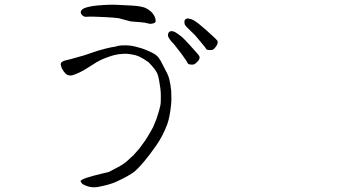

<svg xmlns="http://www.w3.org/2000/svg" viewBox="-20 -735 1540 812"><path d="M822.3 -565.4Q803.7 -588.9 789.1 -601.6Q776.4 -613.3 769 -621.1Q761.7 -628.9 760.7 -634.8Q758.8 -641.6 760.7 -648.4Q762.7 -653.3 767.6 -655.3Q772.5 -658.2 779.3 -656.2Q788.1 -655.3 798.8 -649.4Q811.5 -641.6 821.3 -633.8Q835.9 -622.1 854.5 -605.5Q898.4 -566.4 899.9 -561.5Q901.4 -556.6 899.9 -550.8Q898.4 -544.9 892.6 -537.1Q886.7 -529.3 881.8 -525.9Q877 -522.5 867.2 -523.4Q855.5 -523.4 853.5 -526.4Q853.5 -528.3 822.3 -565.4ZM747.1 -507.8Q720.7 -542 716.8 -546.9Q704.1 -559.6 698.2 -568.4Q692.4 -576.2 690.4 -583Q689.5 -588.9 692.4 -595.7Q694.3 -600.6 700.2 -602.5Q705.1 -604.5 711.9 -602.5Q719.7 -600.6 730.5 -592.8Q742.2 -585 752 -576.2Q765.6 -563.5 782.2 -544.9Q821.3 -502 823.2 -497.1Q825.2 -492.2 823.2 -486.3Q821.3 -480.5 814.5 -473.6Q807.6 -466.8 802.7 -463.9Q797.9 -460.9 786.6 -461.9Q775.4 -462.9 774.4 -466.8Q771.5 -474.6 747.1 -507.8ZM481.4 -658.2Q456.1 -661.1 425.3 -662.6Q394.5 -664.1 376 -664.6Q357.4 -665 347.7 -664.1Q337.9 -663.1 331.5 -667.5Q325.2 -671.9 322.8 -677.2Q320.3 -682.6 322.3 -687.5Q324.2 -692.4 330.1 -696.8Q335.9 -701.2 349.1 -704.6Q362.3 -708 376 -710Q389.6 -711.9 419.4 -713.9Q449.2 -715.8 471.7 -714.8Q494.1 -713.9 538.6 -711.4Q583 -709 600.6 -698.7Q618.2 -688.5 626.5 -677.2Q634.8 -666 636.7 -657.7Q638.7 -649.4 638.2 -644Q637.7 -638.7 626.5 -635.7Q615.2 -632.8 605 -636.2Q594.7 -639.6 574.2 -641.1Q553.7 -642.6 532.2 -644.5Q508.8 -651.4 481.4 -658.2ZM594.7 -141.6Q612.3 -168.9 627 -196.3Q631.8 -207 641.6 -231.4Q644.5 -239.3 652.3 -265.6Q658.2 -287.1 659.2 -294.9Q660.2 -302.7 660.2 -325.2Q660.2 -347.7 658.2 -361.3Q656.2 -377.9 653.3 -392.6Q649.4 -414.1 646.5 -420.9Q643.6 -428.7 635.7 -440.4Q633.8 -442.4 622.1 -457Q615.2 -464.8 608.4 -471.7Q600.6 -477.5 587.9 -485.4Q571.3 -495.1 563.5 -498Q553.7 -502 537.1 -504.9Q520.5 -507.8 507.8 -507.8Q501 -507.8 483.4 -505.9Q476.6 -504.9 462.9 -502Q451.2 -499 429.7 -491.2Q414.1 -485.4 400.4 -478.5Q390.6 -473.6 371.1 -460.9Q345.7 -445.3 336.9 -439.5Q329.1 -435.5 316.4 -428.7Q309.6 -425.8 300.8 -421.9Q295.9 -419.9 287.1 -417Q278.3 -415 273.4 -416Q265.6 -417 260.7 -420.9Q254.9 -425.8 249 -433.6Q244.1 -440.4 240.2 -449.2Q235.4 -462.9 237.3 -466.8Q239.3 -472.7 250 -477.5Q254.9 -479.5 277.3 -484.4Q284.2 -486.3 311.5 -494.1Q343.8 -502.9 344.7 -503.9L393.6 -520.5Q431.6 -531.2 446.8 -534.2Q461.9 -537.1 468.8 -538.1Q479.5 -542 495.1 -543Q517.6 -543.9 532.2 -542Q547.9 -540 577.1 -531.2Q591.8 -527.3 620.1 -513.7Q641.6 -503.9 651.4 -490.2L657.2 -481.4Q660.2 -477.5 663.1 -470.7L686.5 -425.8Q693.4 -411.1 696.3 -399.4V-398.4Q702.1 -374 704.1 -349.6Q706.1 -312.5 703.1 -288.1Q697.3 -236.3 687.5 -210Q668.9 -160.2 641.6 -121.1Q585.9 -41 547.9 -8.8Q525.4 8.8 472.7 33.2Q442.4 46.9 393.6 55.7Q361.3 61.5 330.1 43.9Q325.2 41 322.3 34.2L320.3 30.3L323.2 28.3Q327.1 23.4 343.8 17.6Q360.4 12.7 377 7.8Q384.8 5.9 416 -2Q439.5 -7.8 440.4 -7.8Q440.4 -7.8 477.5 -27.3Q504.9 -42 519.5 -55.7Q541 -76.2 543 -77.1L568.4 -105.5Z"/></svg>

Font: ToneOZ-Zhuyin-Tsuipita-TC
Style: Regular
Weight: 400
Designer: ÂÆ£ÂøóÂáåJeffrey Xuan(jeffreyx@gmail.com, ToneOZ.com) ÈòøÂù§(cjkFonts)
Foundry: ToneOZ
Version: Version 0.240710